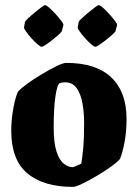

<svg xmlns="http://www.w3.org/2000/svg" viewBox="-20 -719 539 751"><path d="M265 12Q150 12 87 -41Q24 -94 24 -207Q24 -251 32 -294.5Q40 -338 50 -360Q60 -372 86 -391Q112 -410 143 -428.5Q174 -447 200.5 -460Q227 -473 239 -473Q356 -473 415.5 -416Q475 -359 475 -254Q475 -204 467 -162Q459 -120 449 -97Q439 -85 414 -67Q389 -49 358.5 -31Q328 -13 302 -0.5Q276 12 265 12ZM265 -65Q268 -66 276 -69Q284 -72 291 -75.5Q298 -79 298 -79Q302 -102 305.5 -140Q309 -178 309 -239Q309 -279 302.5 -315Q296 -351 280 -374Q264 -397 235 -397Q230 -397 225 -396.5Q220 -396 214 -394Q204 -390 197 -343.5Q190 -297 190 -222Q190 -159 201.5 -125Q213 -91 230.5 -78Q248 -65 265 -65ZM288 -634Q288 -636 299 -646.5Q310 -657 324.5 -669Q339 -681 351 -690Q363 -699 366 -699Q371 -699 383 -688.5Q395 -678 408 -663.5Q421 -649 430 -637Q439 -625 438 -621L432 -598Q431 -594 420 -584Q409 -574 395 -563Q381 -552 369 -544Q357 -536 353 -536Q348 -536 336.5 -546Q325 -556 312.5 -570Q300 -584 291.5 -596Q283 -608 284 -612ZM78 -634Q78 -636 89 -646.5Q100 -657 114.5 -669Q129 -681 141 -690Q153 -699 156 -699Q161 -699 173 -688.5Q185 -678 198 -663.5Q211 -649 220 -637Q229 -625 228 -621L222 -598Q221 -594 210 -584Q199 -574 185 -563Q171 -552 159 -544Q147 -536 143 -536Q138 -536 126.5 -546Q115 -556 102.5 -570Q90 -584 81.5 -596Q73 -608 74 -612Z"/></svg>

Font: Grenze Gotisch Black
Style: Regular
Weight: 900
Designer: Renata Polastri
Foundry: Omnibus-Type
Version: Version 1.001